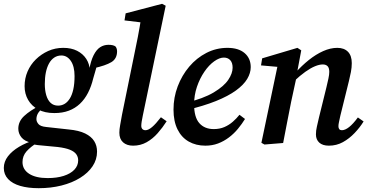

<svg xmlns="http://www.w3.org/2000/svg" viewBox="-64 -750 1935 1007"><path d="M139 237Q83 237 42 225Q1 213 -21.5 189Q-44 165 -44 131Q-44 98 -22.5 70Q-1 42 36 20Q73 -2 118 -15L135 -4Q96 20 75 44Q54 68 54 100Q54 139 89 161.5Q124 184 186 184Q234 184 270 172.5Q306 161 326 140Q346 119 346 91Q346 73 336 59Q326 45 303 35.5Q280 26 239 21L134 11Q126 10 118 8.5Q110 7 101 6L102 -1Q65 -9 48.5 -29.5Q32 -50 32 -75Q32 -113 62.5 -141.5Q93 -170 146 -197V-209L168 -192Q140 -166 133.5 -152.5Q127 -139 127 -125Q127 -112 137.5 -99.5Q148 -87 178 -84L296 -71Q350 -66 382.5 -50Q415 -34 430 -10Q445 14 445 45Q445 87 421.5 122Q398 157 356 183Q314 209 258.5 223Q203 237 139 237ZM221 -157Q171 -157 136.5 -175.5Q102 -194 83.5 -226Q65 -258 65 -298Q65 -339 80.5 -375Q96 -411 124 -438.5Q152 -466 188.5 -482.5Q225 -499 268 -499Q310 -499 340.5 -483.5Q371 -468 388.5 -441Q406 -414 407 -380H403Q412 -431 427 -460.5Q442 -490 461.5 -502.5Q481 -515 505 -515Q517 -515 526 -513Q535 -511 541 -507Q545 -503 547.5 -496Q550 -489 550 -481Q550 -442 520 -424Q490 -406 427 -392L450 -426Q446 -412 442 -398Q438 -384 434 -370Q430 -356 425 -339Q415 -297 397.5 -263Q380 -229 355 -205.5Q330 -182 297 -169.5Q264 -157 221 -157ZM241 -196Q259 -196 274.5 -205Q290 -214 302 -233Q314 -252 320.5 -281.5Q327 -311 327 -351Q327 -402 307.5 -430.5Q288 -459 258 -459Q237 -459 220.5 -448Q204 -437 193 -417Q182 -397 176.5 -370Q171 -343 171 -309Q171 -277 178.5 -251Q186 -225 201.5 -210.5Q217 -196 241 -196Z M634 14Q601 14 581.5 -3.5Q562 -21 562 -54Q562 -71 566 -93Q570 -115 576 -149L638 -453Q649 -505 659 -556.5Q669 -608 677 -661L714 -628L589 -643L595 -680L786 -730L805 -720L685 -144Q681 -125 679 -112Q677 -99 677 -90Q677 -79 683 -73Q689 -67 699 -67Q714 -67 733.5 -83.5Q753 -100 780 -135L810 -114Q789 -81 763 -51.5Q737 -22 705 -4Q673 14 634 14Z M1013 14Q964 14 926 -7.5Q888 -29 867 -71.5Q846 -114 846 -175Q846 -239 868 -297Q890 -355 928.5 -400.5Q967 -446 1018.5 -472.5Q1070 -499 1129 -499Q1187 -499 1219 -471.5Q1251 -444 1251 -398Q1251 -367 1232.5 -336Q1214 -305 1173.5 -275.5Q1133 -246 1068.5 -220Q1004 -194 911 -172L909 -210Q1003 -233 1056.5 -265Q1110 -297 1133 -331Q1156 -365 1156 -395Q1156 -421 1143.5 -434.5Q1131 -448 1110 -448Q1087 -448 1059.5 -428.5Q1032 -409 1008 -374Q984 -339 969 -295Q954 -251 954 -203Q954 -135 981.5 -104Q1009 -73 1057 -73Q1088 -73 1112.5 -83.5Q1137 -94 1157 -111.5Q1177 -129 1192 -148L1221 -126Q1205 -100 1184 -74.5Q1163 -49 1136.5 -29Q1110 -9 1079.5 2.5Q1049 14 1013 14Z M1323 8 1307 -1 1395 -420 1430 -396 1305 -407 1311 -444 1496 -499 1516 -486 1492 -358V-350L1463 -216Q1452 -163 1442 -109Q1432 -55 1421 0ZM1661 14Q1628 14 1610.5 -2Q1593 -18 1593 -45Q1593 -65 1598 -86Q1603 -107 1609 -134L1648 -292Q1654 -317 1658.5 -338Q1663 -359 1663 -373Q1663 -394 1654 -403Q1645 -412 1629 -412Q1611 -412 1588 -402.5Q1565 -393 1537.5 -373.5Q1510 -354 1477 -323L1474 -367H1484Q1519 -406 1556 -435.5Q1593 -465 1631 -482Q1669 -499 1705 -499Q1741 -499 1761 -478.5Q1781 -458 1781 -419Q1781 -396 1776.5 -372.5Q1772 -349 1766 -325L1721 -143Q1717 -124 1714 -110.5Q1711 -97 1711 -88Q1711 -78 1715.5 -72.5Q1720 -67 1729 -67Q1746 -67 1767 -83.5Q1788 -100 1813 -134L1843 -113Q1824 -82 1796 -52.5Q1768 -23 1734.5 -4.5Q1701 14 1661 14Z"/></svg>

Font: Source Serif 4 18pt SemiBold
Style: Italic
Weight: 600
Italic angle: -12°
Designer: Frank Grießhammer
Foundry: Adobe Systems Incorporated
Version: Version 4.004;hotconv 1.0.116;makeotfexe 2.5.65601